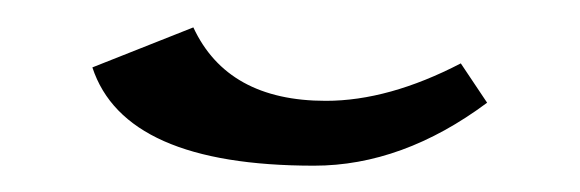

<svg xmlns="http://www.w3.org/2000/svg" viewBox="-20 5 432 143"><path d="M213.9 128.4Q72.8 128.4 48.8 55.2L124 25.4Q149.4 80.1 222.7 80.1Q269.5 80.1 323.2 52.2L342.8 81.5Q279.8 128.4 213.9 128.4Z"/></svg>

Font: Almanac
Style: Regular
Weight: 400
Designer: Eden's Almanac
Version: Version 3.501;March 28, 2021;FontCreator 13.0.0.2683 64-bit